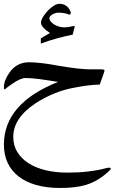

<svg xmlns="http://www.w3.org/2000/svg" viewBox="-20 -687 676 983"><path d="M535.2 191.4Q481 241.2 420.9 259.3Q395 267.1 362.5 271.2Q330.1 275.4 288.1 275.4Q219.2 275.4 165.8 260.3Q112.3 245.1 75.4 216.6Q38.6 188 19.3 147Q0 106 0 53.7Q0 -157.7 277.3 -267.6Q219.2 -277.3 178.2 -282.5Q137.2 -287.6 110.4 -287.6Q85.4 -287.6 42.5 -257.8Q5.9 -232.4 5.9 -229Q5.9 -228.5 6.8 -228.5Q0 -228.5 0 -240.2Q0 -258.3 7.3 -276.9Q14.6 -295.4 26.9 -313Q64 -368.2 128.4 -368.2Q185.5 -368.2 284.7 -349.6Q388.2 -332 441.4 -332H494.6Q515.1 -332 515.1 -326.7Q515.1 -323.2 510.7 -310.1L490.7 -253.9Q465.3 -253.4 434.8 -250Q404.3 -246.6 368.7 -239.7Q311.5 -230 261 -209.7Q210.4 -189.5 163.6 -159.2Q47.9 -83.5 47.9 14.2Q47.9 57.6 68.6 91.3Q89.4 125 126.2 148.7Q163.1 172.4 214.1 184.6Q265.1 196.8 325.2 196.8Q436.5 196.8 523.9 173.8Q529.3 172.4 532.7 172.1Q536.1 171.9 538.1 171.4Q546.9 171.4 546.9 175.8Q546.9 181.6 535.2 191.4ZM361.3 -545.4 352.1 -509.8Q312 -501.5 271.5 -490.5Q231 -479.5 189 -463.9V-490.7Q195.8 -494.6 207.5 -501.7Q219.2 -508.8 235.8 -518.1Q189.9 -547.9 189.9 -570.8Q189.9 -583 199.7 -599.6Q209.5 -616.2 223.6 -631.1Q237.8 -646 253.9 -656.7Q270 -667.5 283.7 -667.5Q322.8 -667.5 339.4 -631.3Q342.3 -625 342.3 -621.1Q342.3 -612.3 335 -612.3Q331.5 -612.3 325.7 -615.2Q306.2 -622.1 277.8 -622.1Q271 -622.1 263.2 -619.6Q255.4 -617.2 248.8 -613.3Q242.2 -609.4 237.5 -604.5Q232.9 -599.6 232.9 -594.7Q232.9 -585.4 240 -576.7Q247.1 -567.9 257.8 -561.3Q268.6 -554.7 282.5 -550.8Q296.4 -546.9 309.6 -546.9Q328.1 -546.9 346.2 -551.8L348.6 -552.2Q356.9 -554.2 360.4 -554.2Q362.3 -554.2 362.3 -551.3Q362.3 -547.9 361.3 -545.4Z"/></svg>

Font: XB Kayhan
Style: Regular
Weight: 400
Designer: Behnam
Foundry: Irmug
Version: Version 7.300 2009